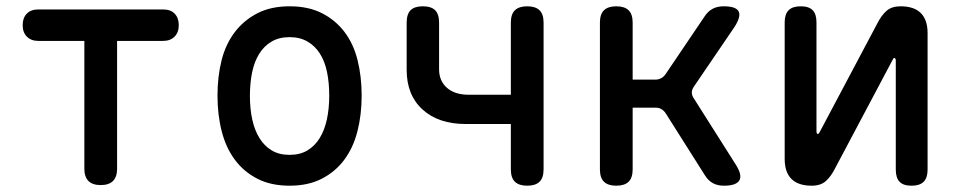

<svg xmlns="http://www.w3.org/2000/svg" viewBox="-20 -580 3040 610"><path d="M248 -450H102Q79 -450 65.5 -463.5Q52 -477 52 -500Q52 -523 65 -536.5Q78 -550 102 -550H498Q522 -550 535 -536.5Q548 -523 548 -500Q548 -477 534.5 -463.5Q521 -450 498 -450H352V-44Q352 -18 339 -5Q326 8 300 8Q274 8 261 -5Q248 -18 248 -44Z M900 10Q841 10 798 -12Q755 -34 726.5 -72Q698 -110 684.5 -162.5Q671 -215 671 -276Q671 -337 684 -388.5Q697 -440 726 -478Q755 -516 798 -538Q841 -560 900 -560Q960 -560 1003 -538Q1046 -516 1074.5 -478.5Q1103 -441 1116 -389Q1129 -337 1129 -276Q1129 -215 1115.5 -162.5Q1102 -110 1073.5 -72Q1045 -34 1002 -12Q959 10 900 10ZM900 -88Q933 -88 956.5 -102Q980 -116 995.5 -141Q1011 -166 1018.5 -200.5Q1026 -235 1026 -276Q1026 -317 1019 -351Q1012 -385 996.5 -409.5Q981 -434 957 -448Q933 -462 900 -462Q867 -462 843 -448Q819 -434 803.5 -409Q788 -384 781 -350Q774 -316 774 -275Q774 -234 781.5 -200Q789 -166 804.5 -141Q820 -116 843.5 -102Q867 -88 900 -88Z M1655 10Q1629 10 1616 -2.5Q1603 -15 1603 -42V-186H1460Q1373 -186 1322.5 -232Q1272 -278 1272 -358V-508Q1272 -535 1284.5 -547.5Q1297 -560 1323 -560Q1350 -560 1362.5 -547.5Q1375 -535 1375 -508V-360Q1375 -323 1400 -301Q1425 -279 1469 -279H1603V-508Q1603 -535 1616 -547.5Q1629 -560 1655 -560Q1681 -560 1694 -547.5Q1707 -535 1707 -508V-42Q1707 -15 1694 -2.5Q1681 10 1655 10Z M1938 10Q1912 10 1899 -2.5Q1886 -15 1886 -42V-508Q1886 -535 1899 -547.5Q1912 -560 1938 -560Q1964 -560 1977 -547.5Q1990 -535 1990 -508V-327H2062Q2072 -327 2080.5 -331.5Q2089 -336 2095 -345L2218 -527Q2229 -544 2244 -552Q2259 -560 2279 -560Q2318 -560 2326.5 -544Q2335 -528 2314 -495L2184 -304Q2178 -295 2178 -286Q2178 -277 2184 -268L2317 -58Q2339 -24 2329 -7Q2319 10 2280 10Q2260 10 2245 2Q2230 -6 2219 -24L2095 -220Q2089 -229 2081 -233.5Q2073 -238 2062 -238H1990V-42Q1990 -15 1977 -2.5Q1964 10 1938 10Z M2473 -75V-509Q2473 -535 2485.5 -547.5Q2498 -560 2524 -560Q2550 -560 2562 -547.5Q2574 -535 2574 -509V-160Q2576 -154 2578 -154Q2580 -154 2581 -156L2584 -160L2767 -505Q2780 -531 2796.5 -545.5Q2813 -560 2841 -560Q2884 -560 2905.5 -538.5Q2927 -517 2927 -475V-41Q2927 -15 2914.5 -2.5Q2902 10 2876 10Q2850 10 2838 -2.5Q2826 -15 2826 -41V-390Q2824 -396 2822 -396Q2820 -396 2819 -395L2816 -390L2633 -45Q2620 -19 2603.5 -4.5Q2587 10 2559 10Q2516 10 2494.5 -11.5Q2473 -33 2473 -75Z"/></svg>

Font: Maple Mono Medium
Style: Regular
Weight: 500
Monospace: yes
Designer: subframe7536
Version: Version 7.000